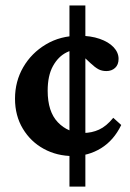

<svg xmlns="http://www.w3.org/2000/svg" viewBox="-20 -566 478 706"><path d="M249 7.8Q189.5 7.8 141.1 -18.6Q92.8 -44.9 64 -92.8Q35.2 -140.6 35.2 -203.1Q35.2 -266.6 65.4 -318.8Q95.7 -371.1 148.9 -402.8Q202.1 -434.6 270.5 -434.6Q313.5 -434.6 346.2 -423.3Q378.9 -412.1 397.5 -392.6Q416 -373 416 -349.6Q416 -328.1 403.3 -316.4Q390.6 -304.7 371.1 -304.7Q354.5 -304.7 341.8 -311.5Q329.1 -318.4 312.5 -334L250 -392.6L288.1 -381.8Q255.9 -388.7 225.1 -373.5Q194.3 -358.4 174.8 -323.2Q155.3 -288.1 155.3 -232.4Q155.3 -155.3 192.9 -116.2Q230.5 -77.1 286.1 -77.1Q317.4 -77.1 344.2 -89.4Q371.1 -101.6 396.5 -132.8L425.8 -106.4Q398.4 -49.8 351.6 -21Q304.7 7.8 249 7.8ZM235.4 120.1V-545.9H293.9V120.1Z"/></svg>

Font: Crimson Pro SemiBold
Style: Regular
Weight: 600
Designer: Jacques Le Bailly
Foundry: Baron von Fonthausen
Version: Version 1.003